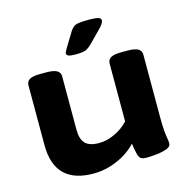

<svg xmlns="http://www.w3.org/2000/svg" viewBox="-107 -820 906 930"><g transform="rotate(-15 346.5 -355.0)"><path d="M250 8Q55 8 55 -187V-487Q55 -506 71 -515.5Q87 -525 124 -525H155Q191 -525 207.5 -515.5Q224 -506 224 -487V-218Q224 -172 244.5 -150Q265 -128 315 -128Q352 -128 392.5 -146.5Q433 -165 462 -197V-487Q462 -506 478 -515.5Q494 -525 531 -525H562Q598 -525 614.5 -515.5Q631 -506 631 -487V-174Q631 -127 633.5 -101.5Q636 -76 638.5 -63Q641 -50 641 -39Q641 -22 618.5 -14Q596 -6 567 -3Q538 0 517 0Q498 0 489 -6.5Q480 -13 475.5 -31Q471 -49 466 -84Q427 -42 368.5 -17Q310 8 250 8ZM316 -572Q289 -572 279.5 -576Q270 -580 270 -589Q270 -594 273.5 -600Q277 -606 282 -615L326 -687Q334 -699 343 -706Q352 -713 369.5 -715.5Q387 -718 421 -718Q451 -718 465.5 -714Q480 -710 480 -699Q480 -685 455 -660L398 -602Q380 -584 365 -578Q350 -572 316 -572Z"/></g></svg>

Font: Asap Expanded ExtraBold
Style: Regular
Weight: 800
Width: 7
Designer: Pablo Cosgaya
Foundry: Omnibus-Type
Version: Version 3.001; ttfautohint (v1.8.4.7-5d5b)